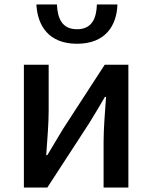

<svg xmlns="http://www.w3.org/2000/svg" viewBox="-20 -840 681 860"><path d="M87 0H192L380 -289C400 -321 430 -372 450 -406H455C450 -335 444 -262 444 -205V0H555V-550H449L262 -262C243 -229 211 -178 192 -145H187C192 -215 198 -288 198 -345V-550H87ZM325 -644C452 -644 503 -725 506 -820H414C412 -757 391 -709 325 -709C258 -709 238 -757 235 -820H143C148 -725 198 -644 325 -644Z"/></svg>

Font: Noto Sans Japanese Medium
Style: Regular
Weight: 500
Designer: Ryoko NISHIZUKA (kana & ideographs); Paul D. Hunt (Latin, Greek & Cyrillic); Wenlong ZHANG (bopomofo); Sandoll Communica
Foundry: Adobe Systems Incorporated
Version: Version 1.000;PS 1;hotconv 1.0.78;makeotf.lib2.5.61930